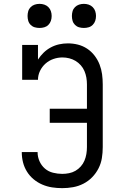

<svg xmlns="http://www.w3.org/2000/svg" viewBox="-20 -968 640 996"><path d="M303 8Q276 8 250 4Q224 0 199.5 -10.5Q175 -21 154.5 -38Q134 -55 120 -77.5Q106 -100 99.5 -125.5Q93 -151 93 -178V-179H175V-178Q175 -154 185 -131.5Q195 -109 213 -93.5Q231 -78 255 -72Q279 -66 303 -66Q320 -66 338 -69.5Q356 -73 371.5 -82Q387 -91 399 -104.5Q411 -118 418 -134.5Q425 -151 428 -169Q431 -187 431 -205V-331H238V-404H431V-530Q431 -548 428 -565.5Q425 -583 418 -599.5Q411 -616 399 -629.5Q387 -643 372 -652Q357 -661 339.5 -665.5Q322 -670 304 -670Q280 -670 257 -662Q234 -654 216 -638Q198 -622 187.5 -600Q177 -578 177 -554H95V-735H177V-659Q190 -679 206.5 -695Q223 -711 243.5 -722Q264 -733 286.5 -738Q309 -743 332 -743Q359 -743 384.5 -736.5Q410 -730 432 -715.5Q454 -701 470.5 -679.5Q487 -658 496.5 -633.5Q506 -609 509.5 -583Q513 -557 513 -530V-205Q513 -176 508.5 -148Q504 -120 491 -94.5Q478 -69 458 -48.5Q438 -28 412.5 -15Q387 -2 359 3Q331 8 303 8ZM415 -823Q402 -823 390 -826.5Q378 -830 369 -839Q360 -848 356.5 -860Q353 -872 353 -885Q353 -898 356.5 -910Q360 -922 369 -931Q378 -940 390 -944Q402 -948 415 -948Q428 -948 440 -944Q452 -940 461 -931Q470 -922 474 -910Q478 -898 478 -885Q478 -872 474 -860Q470 -848 461 -839Q452 -830 440 -826.5Q428 -823 415 -823ZM185 -823Q172 -823 160 -826.5Q148 -830 139 -839Q130 -848 126.5 -860Q123 -872 123 -885Q123 -898 126.5 -910Q130 -922 139 -931Q148 -940 160 -944Q172 -948 185 -948Q198 -948 210 -944Q222 -940 231 -931Q240 -922 244 -910Q248 -898 248 -885Q248 -872 244 -860Q240 -848 231 -839Q222 -830 210 -826.5Q198 -823 185 -823Z"/></svg>

Font: Iosevka Plex Etoile
Style: Regular
Weight: 400
Designer: Belleve Invis
Foundry: Belleve Invis
Version: Version 25.1.1; ttfautohint (v1.8.4)